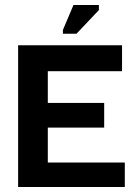

<svg xmlns="http://www.w3.org/2000/svg" viewBox="-20 -743 552 763"><path d="M52 0V-563H465V-460H170V-334H394V-236H170V-97H476V0ZM284 -609H230V-624L272 -723H373V-703Z"/></svg>

Font: Darker Grotesque Light ExtraBold
Style: Regular
Weight: 800
Version: Version 1.000;gftools[0.9.28]